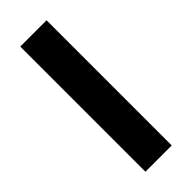

<svg xmlns="http://www.w3.org/2000/svg" viewBox="-183 -541 563 563"><g transform="rotate(-45 98.5 -259.5)"><path d="M44 0V-519H153V0Z"/></g></svg>

Font: Bricolage Grotesque 48pt Medium
Style: Regular
Weight: 500
Designer: Mathieu Triay
Foundry: Atelier Triay
Version: Version 1.000; ttfautohint (v1.8.4.7-5d5b);gftools[0.9.32]